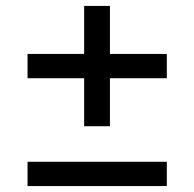

<svg xmlns="http://www.w3.org/2000/svg" viewBox="-20 -628 656 648"><path d="M351 -202H264V-364H73V-446H264V-608H351V-446H543V-364H351ZM73 -82H543V0H73Z"/></svg>

Font: Overpass Mono
Style: Regular
Weight: 400
Monospace: yes
Designer: Delve Withrington, Dave Bailey
Foundry: Delve Fonts
Version: Version 1.000;DELV;Overpass